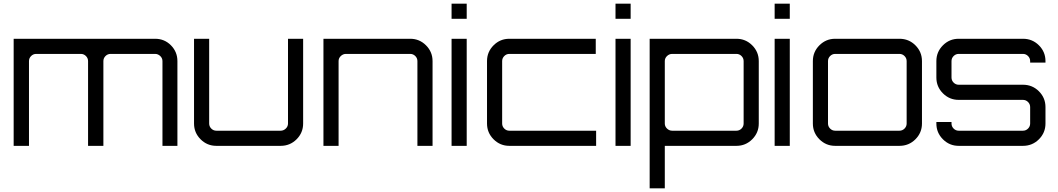

<svg xmlns="http://www.w3.org/2000/svg" viewBox="-20 -790 5730 1040"><path d="M820 -580Q871 -580 906 -544.5Q941 -509 941 -459V0H860V-459Q860 -475 848 -486.5Q836 -498 820 -498H579Q563 -498 551.5 -486.5Q540 -475 540 -459V0H457V-459Q457 -475 445.5 -486.5Q434 -498 418 -498H176Q160 -498 148.5 -486.5Q137 -475 137 -459V0H54V-580Z M1540 -580H1622V-121Q1622 -71 1586.5 -35.5Q1551 0 1500 0H1152Q1102 0 1066.5 -35.5Q1031 -71 1031 -121V-580H1113V-121Q1113 -105 1124.5 -93.5Q1136 -82 1152 -82H1500Q1516 -82 1528 -93.5Q1540 -105 1540 -121Z M2202 -580Q2252 -580 2287.5 -544.5Q2323 -509 2323 -459V0H2241V-459Q2241 -475 2229.5 -486.5Q2218 -498 2202 -498H1854Q1838 -498 1826 -486.5Q1814 -475 1814 -459V0H1732V-580Z M2426 0V-580H2508V0ZM2426 -770H2508V-688H2426Z M2739 -82H3209V0H2739Q2689 0 2653.5 -35.5Q2618 -71 2618 -121V-459Q2618 -509 2653.5 -544.5Q2689 -580 2739 -580H3207V-498H2739Q2723 -498 2711.5 -486.5Q2700 -475 2700 -459V-121Q2700 -105 2711.5 -93.5Q2723 -82 2739 -82Z M3314 0V-580H3396V0ZM3314 -770H3396V-688H3314Z M3969 -580Q4019 -580 4054.5 -544.5Q4090 -509 4090 -459V-121Q4090 -71 4054.5 -35.5Q4019 0 3969 0H3581V230H3499V-580ZM4008 -121V-459Q4008 -475 3996.5 -486.5Q3985 -498 3969 -498H3621Q3605 -498 3593 -486.5Q3581 -475 3581 -459V-121Q3581 -105 3593 -93.5Q3605 -82 3621 -82H3969Q3985 -82 3996.5 -93.5Q4008 -105 4008 -121Z M4176 0V-580H4258V0ZM4176 -770H4258V-688H4176Z M4504 -580H4852Q4903 -580 4938.5 -544.5Q4974 -509 4974 -459V-121Q4974 -71 4938.5 -35.5Q4903 0 4852 0H4504Q4454 0 4418.5 -35.5Q4383 -71 4383 -121V-459Q4383 -509 4418.5 -544.5Q4454 -580 4504 -580ZM4852 -498H4504Q4488 -498 4476.5 -486.5Q4465 -475 4465 -459V-121Q4465 -105 4476.5 -93.5Q4488 -82 4504 -82H4852Q4868 -82 4879.5 -93.5Q4891 -105 4891 -121V-459Q4891 -475 4879.5 -486.5Q4868 -498 4852 -498Z M5643 -459V-451H5560V-459Q5560 -475 5548.5 -486.5Q5537 -498 5521 -498H5173Q5157 -498 5145.5 -486.5Q5134 -475 5134 -459V-370Q5134 -354 5145.5 -342.5Q5157 -331 5173 -331H5521Q5572 -331 5607.5 -295.5Q5643 -260 5643 -210V-121Q5643 -71 5607.5 -35.5Q5572 0 5521 0H5173Q5123 0 5087.5 -35.5Q5052 -71 5052 -121V-129H5134V-121Q5134 -105 5145.5 -93.5Q5157 -82 5173 -82H5521Q5537 -82 5548.5 -93.5Q5560 -105 5560 -121V-210Q5560 -226 5548.5 -237.5Q5537 -249 5521 -249H5173Q5123 -249 5087.5 -284.5Q5052 -320 5052 -370V-459Q5052 -509 5087.5 -544.5Q5123 -580 5173 -580H5521Q5572 -580 5607.5 -544.5Q5643 -509 5643 -459Z"/></svg>

Font: Orbitron
Style: Regular
Weight: 400
Designer: Matt McInerney
Foundry: Matt McInerney
Version: 1.000